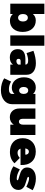

<svg xmlns="http://www.w3.org/2000/svg" viewBox="1577 -2359 986 4180"><g transform="rotate(90 2070.0 -269.0)"><path d="M424 -555Q538 -555 606.5 -477.5Q675 -400 675 -270Q675 -143 608.5 -67.5Q542 8 430 8Q341 8 285 -56V0H60V-742H285V-492Q339 -555 424 -555ZM307 -199Q329 -170 366 -170Q403 -170 425.5 -199Q448 -228 448 -276Q448 -324 425.5 -353Q403 -382 366 -382Q329 -382 307 -353Q285 -324 285 -276Q285 -228 307 -199Z M750 -742H975V0H750Z M1356 -557Q1475 -557 1541.5 -503.5Q1608 -450 1608 -354V0H1387V-59Q1337 10 1233 10Q1147 10 1098.5 -36.5Q1050 -83 1050 -162Q1050 -326 1262 -329H1387Q1385 -389 1302 -389Q1230 -389 1136 -354L1086 -504Q1231 -557 1356 -557ZM1311 -133Q1359 -133 1387 -175V-225H1309Q1261 -225 1261 -181Q1261 -133 1311 -133Z M2025 -547H2249V-45Q2249 68 2164.5 136Q2080 204 1943 204Q1868 204 1799.5 184Q1731 164 1685 133L1756 -18Q1833 30 1923 30Q1972 30 1998.5 11.5Q2025 -7 2025 -39V-91Q1973 -33 1888 -33Q1790 -33 1726.5 -105.5Q1663 -178 1663 -297Q1663 -414 1724.5 -484.5Q1786 -555 1884 -555Q1972 -555 2025 -496ZM2025 -291Q2025 -336 2004.5 -363Q1984 -390 1949 -390Q1914 -390 1893.5 -363Q1873 -336 1873 -291Q1873 -247 1894 -220Q1915 -193 1949 -193Q1983 -193 2004 -220Q2025 -247 2025 -291Z M2694 -547H2919V0H2694V-76Q2638 10 2533 10Q2448 10 2395 -47Q2342 -104 2342 -198V-547H2567V-263Q2567 -229 2583.5 -208.5Q2600 -188 2627 -188Q2658 -188 2676 -212Q2694 -236 2694 -276Z M3281 -555Q3424 -555 3502.5 -465Q3581 -375 3572 -223H3216Q3239 -158 3307 -158Q3366 -158 3418 -207L3535 -92Q3444 8 3287 8Q3148 8 3068.5 -67.5Q2989 -143 2989 -271Q2989 -400 3069 -477.5Q3149 -555 3281 -555ZM3347 -327Q3349 -361 3330.5 -383Q3312 -405 3283 -405Q3226 -405 3211 -327Z M4047 -349Q3925 -409 3862 -409Q3831 -409 3831 -391Q3831 -378 3860.5 -367.5Q3890 -357 3931.5 -345.5Q3973 -334 4014.5 -317Q4056 -300 4085.5 -263.5Q4115 -227 4115 -176Q4115 -91 4047.5 -40.5Q3980 10 3867 10Q3714 10 3600 -68L3668 -208Q3778 -140 3870 -140Q3904 -140 3904 -156Q3904 -169 3875.5 -178.5Q3847 -188 3806 -199Q3765 -210 3724 -227Q3683 -244 3654.5 -280Q3626 -316 3626 -368Q3626 -454 3691.5 -505.5Q3757 -557 3867 -557Q3998 -557 4121 -488Z"/></g></svg>

Font: MontserratBlack
Style: Regular
Weight: 900
Designer: Julieta Ulanovsky
Foundry: Julieta Ulanovsky
Version: Version 4.000